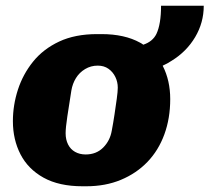

<svg xmlns="http://www.w3.org/2000/svg" viewBox="-20 -640 731 670"><path d="M268 10Q186 10 132 -20Q78 -50 51.5 -101.5Q25 -153 25 -217Q25 -273 42.5 -327Q60 -381 95.5 -425Q131 -469 186.5 -495Q242 -521 319 -521H334Q415 -521 469 -491Q475 -488 480 -484Q513 -495 526 -522Q542 -556 542 -620H691Q691 -561 661 -510.5Q631 -460 579 -428Q564 -418 548 -411Q548 -410 548 -410Q574 -359 574 -294Q574 -227 553.5 -171Q533 -115 494.5 -75Q456 -35 402 -12.5Q348 10 281 10ZM279 -101Q316 -101 340 -125Q364 -149 370 -184Q375 -210 379.5 -240Q384 -270 387.5 -295.5Q391 -321 391 -334Q391 -354 382.5 -371.5Q374 -389 358.5 -400Q343 -411 321 -411Q297 -411 277 -399Q257 -387 245 -367.5Q233 -348 229 -324Q221 -274 215 -234Q209 -194 209 -175Q209 -153 217.5 -136Q226 -119 242 -110Q258 -101 279 -101Z"/></svg>

Font: Chivo Mono Medium ExtraBold
Style: Italic
Weight: 800
Italic angle: -8.05°
Monospace: yes
Version: Version 1.008